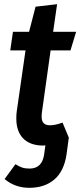

<svg xmlns="http://www.w3.org/2000/svg" viewBox="-20 -681 384 918"><path d="M180 -141Q179 -134 179 -123Q179 -102 189 -92Q199 -82 219 -82Q245 -82 279 -95L309 -23L298 58Q286 138 239.5 177.5Q193 217 120 217Q52 217 2 175L54 104Q71 115 85.5 120Q100 125 121 125Q181 125 191 58L197 14Q193 15 184 15Q123 14 90.5 -19.5Q58 -53 58 -114Q58 -136 60 -148L102 -440H29L42 -529H119L150 -649L253 -661L234 -529H344L317 -440H222Z"/></svg>

Font: Fira Sans Condensed Medium
Style: Italic
Weight: 500
Width: 3
Italic angle: -8°
Designer: bBox Type GmbH & Carrois Corporate GbR & Edenspiekermann AG
Foundry: bBox Type GmbH & Carrois Corporate GbR & Edenspiekermann AG
Version: Version 4.301